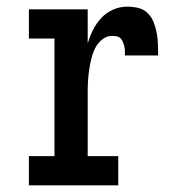

<svg xmlns="http://www.w3.org/2000/svg" viewBox="-20 -558 540 578"><path d="M67 0V-88H144V-442H67V-530H244V-427Q250 -448 260 -468Q270 -488 285 -504Q300 -520 320.5 -529Q341 -538 363 -538Q380 -538 396.5 -534Q413 -530 425 -518Q437 -506 443 -490Q449 -474 452 -457.5Q455 -441 455.5 -424.5Q456 -408 456 -391H356Q356 -398 356 -404.5Q356 -411 354.5 -417.5Q353 -424 350.5 -430.5Q348 -437 343.5 -442Q339 -447 332 -448.5Q325 -450 318 -450Q301 -450 287.5 -439Q274 -428 266.5 -413Q259 -398 255 -381.5Q251 -365 248.5 -348Q246 -331 245 -314.5Q244 -298 244 -281V-88H336V0Z"/></svg>

Font: Iosevka Slab Semibold
Style: Regular
Weight: 600
Monospace: yes
Designer: Belleve Invis
Foundry: Belleve Invis
Version: Version 11.1.1; ttfautohint (v1.8.3)